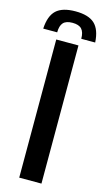

<svg xmlns="http://www.w3.org/2000/svg" viewBox="-179 -1027 593 1074"><g transform="rotate(15 117.5 -490.0)"><path d="M53.2 0V-800H181.9V0ZM117.6 -980.1Q193.1 -980.1 228.4 -947.2Q263.7 -914.2 268 -840H187.4Q187.3 -878.5 170.9 -896.1Q154.5 -913.8 117.6 -913.8Q80.4 -913.8 64.2 -895.9Q48.1 -878.1 47.9 -840H-32.9Q-28.9 -914.3 6.4 -947.2Q41.8 -980.1 117.6 -980.1Z"/></g></svg>

Font: Big Shoulders Text SC Thin
Style: Regular
Weight: 100
Designer: Patric King
Foundry: XO Type Co
Version: Version 2.002